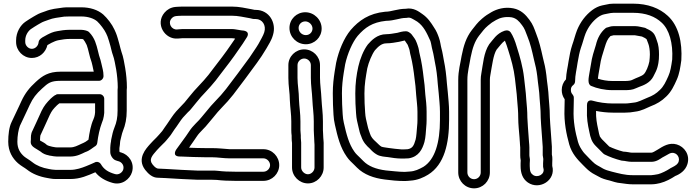

<svg xmlns="http://www.w3.org/2000/svg" viewBox="-20 -796 3808 1050"><path d="M583 12V36C583 54.3 598.1 77.1 614 81.3C621.5 84.3 625.2 84.9 629.2 86.1C645.8 90.7 660.4 109.1 654 131C649.4 146.8 630 162.1 608.9 156C570.8 145.1 547.8 129.8 531.7 101.6C526.4 92.3 514.8 87.5 504.1 89.7C489.4 96.7 464.8 107.2 450.7 112.8C428 121.9 396.9 133 365 133H285C275.9 132.2 271.1 131.8 264.3 131.2L248.2 128.4C210.8 122.1 179.9 109.3 157.6 91.5C141.1 78.2 121.8 68.1 111.5 59.2C89.6 39.8 75 16.2 75 -21C75 -53.9 80.8 -86.2 88.9 -107.9C104 -138.3 116.4 -167.9 130.5 -196.2L142.7 -222.5C160.4 -260.5 177.7 -282.2 209.9 -311.6C243.3 -342.2 256.9 -354 311 -354H521C536.1 -354 546 -368.3 546 -379V-382C546 -407.7 539.1 -426.3 534.4 -448.7L529.3 -469.1C529 -470 528.6 -471.3 528.3 -472C518.5 -497.5 513.6 -535.7 500.2 -569.3C493.5 -586.1 483.3 -604.1 466.7 -620.7C463.4 -623.9 459.5 -626 455 -627.3C455 -627.3 442.9 -631.5 436.9 -631.9C430.9 -632.9 428.5 -633 424 -633H359C334.3 -633 310.7 -628.9 293.1 -625.7C269.2 -622 252.7 -613.3 238.3 -606.1L220.3 -596.1C210.8 -591.2 192.4 -581 191.1 -565.1C189.5 -545.5 173.1 -529 154 -529C135.5 -529 118 -546.6 118 -566V-575C118 -602.1 133 -625 148.4 -636.6C159.3 -643.8 177.9 -656.1 187.2 -661.2L201.8 -669.5C213.7 -676.9 225.9 -680.4 246 -687.7C269.1 -697.2 298.5 -700.4 331.5 -705.1C344 -705.8 351.5 -706 361 -706H424C463 -706 493.6 -694.4 511.4 -679.3C528.1 -663.9 551.3 -633.3 560.2 -613.8L567.8 -596.6C570.7 -588.7 573.1 -581.3 576 -571.8L584 -544.1C587.8 -530.6 591.2 -511.2 597.6 -494.1C604.9 -475.2 610.6 -441.9 615.4 -415.7C620.4 -385.8 623.9 -348.6 624 -318.7C623.2 -312.2 623 -309 623 -304V-191C623 -152.9 617.5 -126.8 605.8 -98.4C597.7 -78 593.4 -58.7 589.7 -39.8C588 -33.6 587.1 -25.8 587 -22.4C586.1 -13.8 584 -9.7 584 -2C584 2.6 583 7.4 583 12ZM637 -21C637 -22.2 637.2 -24.3 638 -27.1C643.9 -47.8 645.5 -63 652.2 -79.6C665.9 -113 673 -147.9 673 -191V-304C673 -307.5 674 -312.7 674 -317C674 -352.6 670.3 -390.3 664.6 -424.3C659.8 -450.7 654.7 -485 644.4 -511.9C640.6 -521.9 636.8 -541.2 632 -557.9L624 -586.2C620.1 -598.5 617.7 -607.6 613.8 -616.2L605.8 -634.2C592.4 -663.7 567.3 -696 544.6 -716.7C514.5 -742.7 472.1 -756 424 -756H361C350.1 -756 337.2 -756.4 325.5 -754.7C292.1 -750 260.8 -747.6 228 -734.3C212.2 -728.6 195.6 -724.2 176.2 -712.5L162.8 -704.8C150.5 -698.1 130.7 -684.8 120.1 -677.8C91.4 -658.6 68 -619.4 68 -575V-566C68 -519.4 106.4 -479 154 -479C197.7 -479 230.5 -510.9 239.2 -549.3C240.8 -550.4 242.1 -551.1 243.7 -551.9L261.7 -561.9C272.7 -567.4 289.1 -574.6 301 -576.3C320.6 -579.9 339 -583 359 -583H424C427.9 -583 431.8 -582.5 435.1 -581.3C442 -573.3 446.5 -565 454.2 -549.8C463.6 -525.4 468.4 -489.5 481.1 -455.5L485.6 -437.3C488.3 -425.2 490.7 -414.8 492.7 -404H311C244.7 -404 211.6 -381 176.1 -348.4C141.3 -316.6 117.7 -287.2 97.3 -243.5L85.5 -217.8C71.1 -189 57.1 -156 43.6 -129.2C29.6 -101.1 25 -59.2 25 -21C25 31.9 48.3 70 78.5 96.8C95.8 111.8 115.5 121.8 126.4 130.5C157 155 196.4 170.4 239.8 177.6L256.7 180.6C265 182.1 274.7 183 284 183H365C419 183 460.7 163.5 501.4 146C524.5 175.1 557.4 193.3 595.1 204C647.3 219.2 690.9 183.1 702 145C717.3 92.5 682 48.9 642.8 37.9C639.5 37 637.3 36.5 635 35.7C634.4 34.6 633.7 33.5 633 32V13.7C634.3 3.3 637 -9.8 637 -21ZM525 -281 300 -281C285.9 -281 286.9 -277.7 286.9 -277.7C282.8 -276.3 278.9 -274.6 276 -272.2C272.1 -269 263.7 -263.1 257.3 -256.7C235.2 -234.5 222 -218.9 207.4 -189.8L197.1 -167C185.9 -140.1 169.7 -109 157.8 -81.6C147.7 -63 149.1 -46.2 149 -34.8C148.2 -28.2 148 -25.7 148 -21V-18C148 2.7 172.7 14.7 176.7 17.2C185.9 22.9 194.9 28 200.9 32.3C214.7 44.6 230.6 50.4 245 53.2C250 55 254 55.6 258.9 56L273.8 58.6C279.4 59.6 284.5 60 290 60H365C400.7 60 427.4 44.6 445.3 36.2C459.4 31.4 469 25.7 476.5 20.3L495.9 6.5C504.4 2.3 510.7 -4.8 511.8 -13.9C517 -55.2 525 -92 537.2 -124.5C542.7 -137.2 545.5 -146.8 547.7 -160.4L549.8 -176.9C549.9 -177.9 550 -179.2 550 -180V-256C550 -270.2 537.5 -281 525 -281ZM199 -33C199 -42 200.2 -53.7 201.2 -56.8C201.8 -57.7 202.5 -59 203 -60.1C214.5 -87 230 -116.1 242.9 -147L252.6 -168.2C264.5 -191.8 269.9 -198.5 291.8 -220.4C295.1 -223.2 300.8 -227.9 304.6 -231L500 -231V-181.6L498.3 -167.6C496.9 -159.7 494.8 -152.3 491.2 -144.1C476.1 -110.3 469.3 -71.2 463.8 -32L448.3 -20.9C439.4 -15.5 434.2 -13.7 425.5 -9.7C402.9 0.7 386.6 10 365 10H290C287.5 10 284.6 9.8 282.2 9.4L265.3 6.4C255.8 4.7 239 -0.3 234.7 -4.7C226.3 -13.1 216 -18 202.8 -25.5C202 -26 199.8 -27.3 198.6 -28.1C198.7 -29.3 199 -31.3 199 -33Z M1236 70H1421C1439.5 70 1457 87.6 1457 107C1457 126.1 1440.1 143 1421 143H1265C1231.8 143 1199.7 141.8 1171.1 138.2C1160.9 136.9 1149.9 137 1139 137H1061.5C1005.1 134.5 942.5 131.8 889.9 128.1C882.1 127.4 874.1 127.1 867 127C859.1 126.4 851.3 126.1 844.2 126C837.3 125.1 827.1 119.9 813.8 102.7C793.2 76.1 811.1 56 837.8 25.5C842.6 20 847.8 14.6 852.7 9.7L871.1 -8.8C886.9 -22.8 896.9 -37.7 905.6 -47.3C917.4 -60.5 925.2 -76.8 933.7 -87.6C949.4 -107.6 967.3 -138.1 980.5 -153.1C990.8 -164.2 999.8 -173.8 1007.1 -181.7C1015.4 -188.6 1022.6 -196.7 1027.7 -203.5C1044.2 -223.1 1063.3 -247.8 1078.6 -265.2C1114.9 -304.1 1152.2 -343.1 1184.1 -388.1C1215.5 -428.5 1256.2 -481.4 1284.6 -523.9C1299.9 -545.6 1315.4 -567.8 1329.4 -591.1C1329.4 -591.1 1351.8 -622 1312.1 -628.7C1308.2 -629.3 1303.3 -629.8 1300.1 -629.9C1285.2 -633.1 1274.9 -633.5 1266.2 -635.5C1259.8 -636.7 1254.5 -637 1248 -637H976C971.6 -637 966.3 -636.6 959.7 -635.9L948 -634.9C917.7 -632.5 896.5 -669.5 917.6 -694.4C924.8 -702.9 932.7 -706.8 942.6 -708.1L953.9 -709.1C963.1 -709.7 971 -710 976 -710H1248C1283 -710 1311.1 -702.3 1346.7 -696.4C1355.7 -694.7 1361.9 -692 1370 -692H1378C1414.9 -692 1437.1 -657.5 1425.2 -619.5C1419.1 -600.2 1406.4 -580 1393.1 -555.1C1379.4 -531.6 1360 -505.7 1344.3 -481C1304.8 -426.4 1256.7 -362.2 1216.2 -309.3C1199.6 -287.9 1177.2 -262.5 1158 -243.3L1133.3 -216.6C1124.5 -206.4 1116.6 -196.8 1108.6 -186.8L1083.8 -157C1083.5 -156.7 1083.2 -156.2 1083 -156C1065.3 -132.4 1036.6 -111.8 1014 -76.6C990.3 -40.2 970.3 -16.2 944.5 20.7C944.5 20.7 916.2 60 965 60H970.6C1017.5 61.6 1055.9 64 1103 64H1139C1170.4 64 1202.5 70 1236 70ZM1265.9 -584.7C1258.5 -573.6 1251.1 -563 1243.4 -552.1C1215.7 -510.6 1175.3 -458.3 1144.3 -418.3C1144.1 -418.1 1143.8 -417.7 1143.6 -417.4C1113.9 -375.3 1078.2 -338.1 1041.5 -298.8C1023.5 -278.2 1004.6 -253.7 988.9 -235.1C983 -228.1 977.4 -223.2 971.7 -217C962.9 -207.5 954 -198.1 943.5 -186.9C924.9 -165.9 907.7 -137.6 893.9 -117.9C883.7 -104.8 875.7 -90.9 867.6 -79.9C855.9 -66.5 845.6 -53.9 836.3 -44.7L817.3 -25.7C811.6 -19.9 806 -14 800.3 -7.5C780 15.7 726.1 71.1 774.2 133.3C792 156.2 815.1 176 843 176C850.2 176 858.1 177 866 177C871.9 177 878.3 177.3 886.1 177.9C940.7 181.8 1003.3 184.5 1060.5 187H1139C1148.3 187 1156.6 187.3 1165.6 187.9C1195.7 191.6 1231 193 1265 193H1421C1468 193 1507 154 1507 107C1507 60.4 1468.6 20 1421 20H1236.8C1207.5 18 1173.3 14 1139 14H1103C1071.9 14 1044.7 12.9 1014.2 11.7C1015.4 10 1017.7 6.5 1020.2 2.3C1030.9 -13.8 1041.8 -27.5 1056 -49.4C1072.5 -75 1098.1 -93.2 1122.6 -125.5L1147.4 -155.2C1155.6 -165.4 1162.2 -173.5 1170.7 -183.4L1194 -208.7C1213.5 -228.2 1237.7 -255.4 1255.8 -278.7C1296.9 -332.5 1345.4 -397.2 1385.3 -452.4C1402.1 -475.7 1420.4 -502.5 1436.9 -530.9C1448.2 -552.3 1464.4 -573.6 1473 -605.1C1492.9 -670.2 1453 -742 1378 -742H1373C1367.9 -743.2 1362.1 -744.4 1355.3 -745.6C1322.5 -751.1 1290.6 -760 1248 -760H976C969 -760 961 -759.7 950.1 -758.9L937.5 -757.9C913.9 -755.1 894.3 -744.2 879.4 -726.6C827.4 -665.2 881.3 -579.4 952 -585.1L964.3 -586.1C971 -586.8 975.1 -587 976 -587H1248C1258.4 -587 1256.9 -586.1 1265.9 -584.7Z M1700 -4V120C1700 139.4 1682.5 157 1664 157C1645.1 157 1627 138.9 1627 120V-16C1627 -24.7 1625 -33.3 1625 -42V-56C1625 -65.1 1623 -73.4 1623 -84V-132C1623 -177.2 1616.7 -211.4 1615 -250.5C1614.9 -295.3 1607 -331.9 1607 -370V-440C1607 -459.2 1623.8 -476 1643.5 -476C1663.2 -476 1680 -459.2 1680 -440V-370C1680 -328.8 1686.6 -289.7 1688 -253.9C1690.2 -207.4 1696 -174.4 1696 -132V-84C1696 -68.5 1698 -52.5 1698 -42C1698 -24.1 1700 -13.6 1700 -4ZM1557 -440V-370C1557 -324.9 1565 -287.9 1565 -249.5C1566.9 -204 1573 -172.4 1573 -132V-84C1573 -73.5 1573.6 -64.1 1575 -54.2V-42C1575 -32.6 1575.6 -24.1 1577 -14.1V120C1577 167.2 1616.8 207 1664 207C1711.6 207 1750 166.6 1750 120V-3.1C1751 -18.7 1748 -34.1 1748 -42C1748 -57.2 1746 -73.1 1746 -84V-132C1746 -179.1 1740 -213.7 1738 -256.1C1736.4 -295.8 1730 -334.5 1730 -370V-440C1730 -487.4 1690.7 -526 1643.5 -526C1596.3 -526 1557 -487.4 1557 -440ZM1613 -643C1613 -663.2 1629 -679 1649.5 -679C1670.1 -679 1689 -660.4 1689 -640C1689 -619.8 1673 -604 1652.5 -604C1630.8 -604 1613 -621.8 1613 -643ZM1563 -643C1563 -593.8 1603.4 -554 1652.5 -554C1700 -554 1739 -591.8 1739 -640C1739 -689.2 1697.5 -729 1649.5 -729C1602 -729 1563 -691.2 1563 -643Z M2090.3 -682C2138 -682.7 2166.3 -698 2199 -698H2201C2202.9 -698 2205.4 -698.3 2206.8 -698.7C2223.8 -702.8 2235.3 -693.2 2261.7 -677.8C2297 -653 2313.4 -617 2333.8 -571.7C2338.8 -556.5 2339.7 -541 2345.9 -518.4C2351.3 -498.9 2353.6 -479.6 2358.5 -455C2366.8 -415.7 2370.8 -381.1 2374.1 -336.8L2379.1 -286.8C2381.7 -254.7 2386 -216.8 2386 -185V-140C2386 -16.4 2358.7 77 2295.4 116.4C2270.8 129.8 2250 140.4 2220.3 142.1C2211.7 142.7 2201.3 143.5 2193.2 144C2157.4 143.9 2126.6 139 2090.5 136.1C2035.2 129.1 1994.9 112.6 1967.7 85.3L1950.7 68.3C1936.1 53.7 1926.5 46.2 1917.6 32.8C1888.7 -7.6 1874.8 -59.7 1860.3 -124.7C1853.3 -152.8 1853.6 -186.8 1851 -226.3C1850.3 -246.9 1850 -265.6 1850 -286C1850 -327 1854.2 -361.5 1859.7 -397L1867.6 -444.3C1880.1 -502.3 1907.4 -565.2 1936 -599.8C1976 -645.7 2015.9 -674 2090.3 -682ZM2089 -732C2088.4 -732 2087.3 -732 2086.5 -731.9C1997.7 -723 1942.8 -683.9 1897.9 -632.2C1860.5 -587.2 1832.3 -518.4 1818.6 -454.2C1818.5 -454 1818.4 -453.5 1818.3 -453.1L1810.3 -405C1804.6 -367.9 1800 -330.6 1800 -286C1800 -264.8 1800.3 -245 1801 -223.7C1803.7 -185.2 1802.3 -151.4 1811.7 -113.2C1825.9 -49.4 1840.5 10.5 1876.4 61.1C1889.3 80.2 1903.6 92 1915.3 103.7L1932.3 120.7C1970.5 158.8 2023.7 178.2 2084.9 185.8C2119.8 190.2 2153 194 2194 194C2204.3 194 2215.1 192.6 2223.7 191.9C2264 189.7 2297.3 173.9 2321.1 159.3C2411.1 103.9 2436 -13.5 2436 -140V-185C2436 -221.3 2431.5 -259.3 2428.9 -291.2L2423.9 -341.2C2420.6 -384.9 2416.1 -423.9 2407.5 -465C2403.2 -486.6 2400.7 -507.9 2394.1 -531.6C2389.5 -548.4 2388.5 -566.9 2380.6 -589.3C2374.1 -607.7 2367.3 -626.2 2352.8 -646.9C2337.4 -671.5 2320 -698.6 2289.1 -719.7C2272.3 -731.1 2242.6 -756.2 2198.2 -748C2153 -747.7 2120.1 -732 2089 -732ZM2212 70C2213.3 70 2215.1 69.8 2216.1 69.7C2270 60.7 2289.9 19.9 2301.1 -19.3C2308.3 -46.4 2308.7 -77.4 2310.9 -100.4C2312.3 -112.9 2313 -126.6 2313 -140V-185C2313 -216.7 2309.3 -252.3 2305.9 -279.5L2301.9 -330C2301.9 -330.3 2301.8 -330.8 2301.8 -331.1L2296.8 -370.9C2292 -414.4 2285.5 -458.9 2275.1 -500.6C2271.5 -512.9 2271.7 -527.7 2264.3 -547.2C2261.2 -555.8 2258.6 -564.8 2253.4 -575.2C2247.8 -586.2 2240.5 -594.7 2231.3 -607.5C2226.9 -613.7 2215.5 -620.4 2214.9 -620.8C2210.8 -623.5 2205 -625 2201 -625L2199 -625C2181.4 -625 2163.6 -619.4 2152.8 -616.5C2130.9 -613 2111.3 -609 2093 -609C2041.9 -609 2010.9 -574.3 1992.4 -553.7C1991.9 -553.2 1991.3 -552.4 1991 -552C1967.9 -521.2 1948.8 -473.7 1939.6 -432.4C1929.6 -387.5 1923 -341.2 1923 -285C1923 -249.2 1924.3 -209 1927.1 -177.3C1929 -144.2 1935 -125.3 1940.6 -100.7C1945 -79.8 1948.4 -66.5 1955.5 -50.3C1966.1 -17.5 1984.8 1 2002.3 16.7C2014.1 29.8 2025 40.2 2041.6 49.7C2059.8 60.1 2085.9 61.4 2098.4 62.8C2122.8 67.1 2152.6 71 2174 71H2190C2197.8 71 2205.7 70 2212 70ZM2193.4 -574.6C2197.9 -568 2202.4 -560.8 2209.5 -551C2211.5 -546.7 2214.1 -538.7 2217.6 -529.1C2221.1 -520.5 2220.8 -508.8 2226.9 -487.4C2235.8 -451.4 2242.5 -407.4 2247.2 -365.1L2252.1 -325.5L2256.1 -275C2258.3 -246.8 2263 -213.9 2263 -185V-140C2263 -128.1 2262.4 -117.1 2261.1 -105.6C2258.7 -80 2257.4 -49.6 2252.9 -32.7C2243.1 1.7 2235.6 14.8 2209.7 20C2203.6 20.1 2196.5 20.4 2189 21H2175.2C2154.2 18.9 2125.3 16.8 2106.5 13.4C2091.6 10.7 2073.6 9.4 2065.7 5.9C2055.7 0 2047.6 -9.9 2036.6 -19.7C2019.7 -34.7 2008.8 -46.6 2002.9 -66.2C1997.8 -83.5 1994.6 -86.8 1989.4 -111.3C1983.1 -139 1978.4 -153.6 1976.9 -180.8C1974.2 -212.2 1973 -249.9 1973 -285C1973 -336.3 1980.4 -375.4 1988.5 -422.1C1996 -455.3 2013.8 -498.5 2030.4 -521.1C2048.9 -541.6 2067 -559 2093 -559C2118.7 -559 2142.7 -564.3 2161.8 -567.3C2172.6 -568.9 2183.2 -573.2 2193.4 -574.6Z M2871 -47C2871 -47.6 2871 -48.5 2870.9 -48.9C2868.5 -80.6 2865.6 -118.9 2864 -152.6C2863.9 -192.7 2861 -217.1 2857.9 -253.7C2855.6 -298.2 2849.5 -331.8 2845.9 -371.5C2839.3 -430.8 2822.4 -488.4 2807 -537.1C2796.9 -572.8 2785.3 -600 2772.8 -618.9C2766.4 -628.4 2754.5 -631.7 2744.6 -628.9C2742.1 -628.6 2740.5 -628.2 2739.1 -627.7C2694.8 -612.9 2675 -576.3 2657.4 -556.7C2656.6 -555.9 2655.7 -554.6 2655.2 -553.9C2625.3 -509 2621.5 -444.3 2612.4 -394.7C2610.2 -383.5 2609 -371.1 2609 -359V147C2609 167.5 2592.5 184 2572.5 184C2552.5 184 2536 167.5 2536 147V-359C2536 -401.5 2546.9 -439.3 2553.6 -481.6C2564.2 -534.1 2576.1 -569.4 2599.6 -600.5C2620.4 -626 2627.1 -637.7 2648.7 -655.9C2667.7 -672.1 2671.7 -674.2 2692.5 -686.3C2714.6 -699 2742 -706.2 2777.8 -701.3C2802.9 -696.2 2817.2 -682.2 2835.1 -657.9C2848.7 -640.4 2854.1 -624.1 2864.7 -595.8C2880.1 -558.6 2889.5 -517.9 2899.7 -472.1C2908.7 -437.5 2913.9 -413.7 2918.1 -380.3C2922.4 -333.9 2929.4 -300.4 2931 -256.9C2931.7 -242.1 2932.9 -227.7 2934.1 -218.5L2936.1 -189.4C2936.7 -179.5 2937 -167.6 2937 -154C2937 -153.6 2937 -152.9 2937 -152.6L2939 -116.5C2941.7 -71.6 2945.7 -35.5 2948 7.7V53C2948 54 2950.3 67.5 2950.8 70.3C2951.9 78.6 2950 82.3 2950 97V115C2950 117.6 2950.6 120.8 2951.3 122.9C2962.5 156.6 2920.6 178.5 2895.2 160.9C2882.9 152.4 2877 141.3 2877 112V97C2877 91.9 2877.3 87.3 2877.8 83.1C2879.1 73.2 2875 61.9 2875 53V10C2875 -8.3 2871 -33 2871 -47ZM2825 10.8V53C2825 62.5 2825.7 70.2 2827.7 81.1C2827.4 84.7 2827 91.8 2827 97V112C2827 148.7 2837 181.5 2866.8 202.1C2930.1 245.8 3021.6 189.6 3000 111.3V97C3000 85.8 3002.4 65.6 2998 49V7C2998 6.7 2998 6.1 2998 5.7C2995.5 -40.7 2991.5 -75.8 2989 -119.4L2987 -154.7C2987 -167.5 2986.6 -181.6 2986 -192.6L2983.9 -222.7C2983.3 -232.6 2981.7 -244.1 2981 -259C2979.1 -306.8 2971.8 -342.8 2967.9 -385.7C2963.2 -423.1 2957.6 -448.1 2948.3 -483.8C2938.5 -527.8 2928.5 -571.9 2911.3 -614.2C2901.8 -639.5 2894.7 -662.3 2874.9 -688.1C2855.7 -714.2 2829.6 -742.3 2786.8 -750.5C2739.9 -759.6 2697.5 -746.8 2667.5 -729.6C2646.9 -717.6 2636.6 -711.3 2616.3 -694.1C2589.5 -671.3 2578.8 -654 2560.4 -631.5C2528.6 -590 2515.5 -545.8 2504.4 -490.4C2498.1 -450.4 2486 -410.5 2486 -359V147C2486 194.8 2524.5 234 2572.5 234C2620.5 234 2659 194.8 2659 147V-359C2659 -368.2 2659.8 -376.5 2661.6 -385.3C2671.3 -438.9 2677.5 -495.6 2695.9 -524.8C2713.4 -544.6 2725.1 -562.9 2741.2 -573.6C2747.3 -557.8 2753.6 -542.4 2759 -522.9C2774.8 -473.4 2790.2 -419.5 2796.1 -366.5C2799.9 -324.9 2806 -290.7 2808.1 -250.3C2811.3 -210.9 2814 -189.2 2814 -152C2814 -116.1 2818.5 -78.1 2821 -46C2821.2 -35 2823 -23.9 2823 -18C2823 -9 2824.3 -1 2825 10.8Z M3385 83C3396.4 83 3414 89 3436 89H3542C3571.5 89 3592.6 71 3602.1 65.3C3612.2 58.8 3625 54 3639.8 44.5C3671.8 28.1 3700.1 58.4 3691.6 86.8C3687.2 101.5 3676.3 108.8 3654 120.1C3649.3 121.9 3645.1 124.8 3642.4 126.7C3625.7 137.7 3598.3 151.4 3579.1 156.5C3563.5 158.9 3550.9 162 3542 162H3439C3397.4 162 3364 152.2 3325.8 142.7C3307.5 138.5 3290 132.4 3278.5 126.3C3248.5 107.9 3239.7 107.4 3219.7 87.3L3203.2 70.8C3189.9 56 3176.4 44.2 3169.4 34.5C3156.7 16.5 3147.7 2.8 3141 -19.8C3126.2 -73.4 3114.2 -131 3117 -198.5C3117 -215 3117.3 -229.4 3118 -248.5V-262C3118 -268.1 3115.6 -274.2 3111.7 -278.6C3104.8 -286.3 3102 -293.8 3102 -304C3102 -316.2 3105.6 -323.6 3115.4 -331.3C3121.7 -336.2 3125 -344.8 3125 -351C3125 -385.4 3133.8 -416.3 3138.7 -453.3C3143.9 -484.4 3149.3 -511.6 3156.6 -533.7C3166.7 -561 3174.2 -592.7 3182.2 -612.6C3197 -648.9 3220.8 -679.8 3248.9 -700.9C3260.9 -709.7 3273.2 -715.2 3283.2 -717.5L3302.9 -721.5C3314.1 -723.7 3324.7 -726 3335 -726H3442C3512.9 -726 3563.3 -705.2 3598.1 -672.6C3639.6 -635.3 3661.5 -560.3 3656.1 -470.5C3650.7 -432.9 3646.4 -404.8 3635.2 -380.2C3620.9 -348 3609.2 -323.1 3588.6 -304C3569 -284.4 3549.4 -272.4 3520 -261.3C3492.1 -250.2 3470.5 -237.1 3446.7 -234.9C3431.3 -233.5 3416.1 -230 3398 -230H3332C3292.9 -230 3253.6 -236 3221.9 -245C3219.3 -245.8 3190 -255.2 3190 -221V-197.6C3187.7 -149.6 3194.5 -114.1 3202.5 -77C3209.3 -41.4 3215.9 -19.8 3238.3 2.7L3279.3 43.7C3281.2 45.5 3283.8 47.4 3285.8 48.4C3313.3 62.1 3345.4 73.9 3378.9 82.3C3380.9 82.7 3383.4 83 3385 83ZM3388.3 33.1C3362.3 26.3 3334.3 16.3 3311.8 5.4L3273.7 -32.7C3268.8 -37.6 3267.1 -40.5 3260.6 -49.7C3257.6 -56.8 3254.9 -68.9 3251.5 -87C3243.7 -122.9 3238.6 -149.4 3239.7 -189.3C3267 -183.8 3300.2 -180 3332 -180H3398C3417.8 -180 3434.3 -181.7 3452.6 -185.2C3489.5 -189.3 3517.8 -206.6 3538 -214.7C3571.1 -227.1 3598.4 -243.3 3623.4 -268C3651.7 -294.8 3666.8 -328.3 3680.8 -359.7C3695.8 -392.8 3700.4 -427.1 3705.7 -464.5C3705.8 -464.9 3705.9 -465.8 3706 -466.4C3712.1 -565.5 3690.8 -655.8 3631.9 -709.4C3587 -751.1 3522.9 -776 3442 -776H3335C3320.8 -776 3307.5 -774.3 3292.4 -770.4L3272.8 -766.4C3253.4 -762.1 3236.5 -753.7 3219.1 -741.1C3182.6 -713.7 3154.1 -676 3135.8 -631.4C3125.4 -605.3 3118.1 -573.3 3109.4 -550.3C3099.8 -521.4 3094.7 -493 3089.3 -460.7C3085.2 -429.7 3076.9 -401.2 3075.2 -362.3C3060.4 -346.8 3052 -326.2 3052 -304C3052 -285.7 3056.8 -269.4 3068 -253.3V-249.5C3067.4 -232.4 3067 -215.6 3067 -199.5C3064.1 -126.8 3077.4 -62.3 3093 -6.2C3107.7 44.4 3138 76.4 3167.3 105.7L3184.3 122.7C3192.2 130.6 3199.7 137.1 3207.9 143C3222.8 154.8 3242.3 162.6 3252.7 169.2C3270.5 180.3 3293.8 186.6 3314.2 191.3C3331.2 195.6 3348.3 203.8 3377.8 205.9C3394.9 207.9 3414.9 212 3439 212H3542C3561.6 212 3578.9 208 3590.1 205.3C3620.4 197.7 3650.9 181 3672.9 166.4C3696.6 157.3 3728.5 137.7 3739.4 101.2C3754.7 50.3 3722.7 6.2 3681.2 -6.1C3639.7 -18.3 3606.2 3.8 3575.7 22.8C3562.5 30.9 3548.8 39 3542 39H3436C3426 39 3410.6 33.9 3388.3 33.1ZM3335 -653C3320.2 -653 3309.4 -648.1 3304.8 -646.9C3299.4 -646.4 3294.6 -644.2 3291 -641.2C3264.2 -618.9 3247 -586.2 3238.8 -550.4C3227.9 -514.8 3217.4 -485.8 3211.3 -441.8L3203.3 -396.1C3199.6 -372.2 3190.6 -335.7 3213.2 -326C3244.2 -312.7 3285.8 -303 3329 -303H3398C3417.9 -303 3439.1 -304.1 3458.2 -313.6C3477.9 -323.5 3510.9 -329.5 3536.7 -355.3C3550.7 -369.3 3555.9 -384.2 3560.9 -393.5C3570.2 -410.4 3575.5 -425.9 3578.5 -441.1L3580.5 -451.1C3583 -463.5 3584 -481.1 3584 -498C3584 -524.2 3581.5 -551.1 3572.1 -574.6C3570 -579.5 3566.2 -594.9 3558.4 -607.9C3552.3 -618.1 3540.8 -627.1 3530.2 -632.4L3515.2 -639.8C3510.8 -643 3506.9 -644.3 3503.1 -644.8C3494 -645.9 3471.7 -653 3455 -653ZM3335 -603H3452.8C3469.8 -600 3471.3 -600 3490.7 -596.2L3507.1 -588C3509.3 -586.7 3509.8 -586.6 3515.8 -581.9C3519.5 -573.8 3521.4 -566.4 3526 -555.3C3530.7 -543.2 3534 -520.2 3534 -498C3534 -486.2 3532.6 -472.9 3531.2 -459.7C3526.2 -434.5 3513.2 -402.5 3501.3 -390.7C3489.2 -378.6 3464.8 -372.9 3435.8 -358.4C3429.9 -355.4 3415.2 -353 3398 -353H3329C3300.9 -353 3274.1 -357.8 3249.7 -365.7C3250.6 -373.2 3251.7 -381.6 3252.7 -387.9L3260.7 -434.2C3266.3 -475.3 3275.2 -498.3 3286.9 -536.7C3295.5 -564.8 3301.9 -582.8 3318.5 -598.8C3327.3 -601.2 3333.7 -603 3335 -603Z"/></svg>

Font: Smoothie
Style: Outline
Weight: 400
Foundry: Cannot Into Space Fonts
Version: Version 0.8